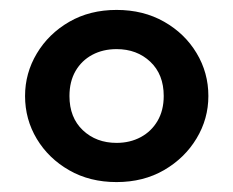

<svg xmlns="http://www.w3.org/2000/svg" viewBox="-20 -718 470 387"><path d="M215 -351Q161 -351 119.5 -374.8Q78 -398.5 54.2 -438Q30.5 -477.5 30.5 -524.5Q30.5 -570.5 54.2 -610.2Q78 -650 119.5 -674Q161 -698 215 -698Q269 -698 310.8 -674.2Q352.5 -650.5 376.2 -611Q400 -571.5 400 -524.5Q400 -478.5 376.2 -439Q352.5 -399.5 310.8 -375.2Q269 -351 215 -351ZM215 -430Q242 -430 263.5 -441.5Q285 -453 297.5 -474.2Q310 -495.5 310 -524.5Q310 -568 283 -593.5Q256 -619 215 -619Q187.5 -619 166 -607.5Q144.5 -596 132.2 -574.8Q120 -553.5 120 -524.5Q120 -481 147 -455.5Q174 -430 215 -430Z"/></svg>

Font: Geologica EX Med
Style: Regular
Weight: 500
Designer: Sindre Bremnes, Frode Helland
Foundry: Monokrom Skriftforlag AS
Version: Version 1.010;gftools[0.9.28]